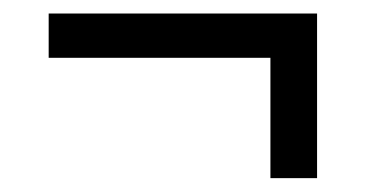

<svg xmlns="http://www.w3.org/2000/svg" viewBox="-20 -364 550 284"><path d="M449 -100.5H380V-318H449ZM52 -278.5V-344H449V-278.5Z"/></svg>

Font: Anek Latin
Style: Regular
Weight: 400
Designer: Yesha Goshar
Foundry: Ek Type
Version: Version 1.003